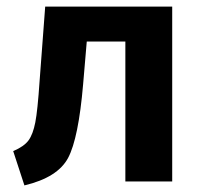

<svg xmlns="http://www.w3.org/2000/svg" viewBox="-20 -550 612 582"><path d="M502 -530V0H360V-424H243L232 -295Q218 -131 186.5 -71.5Q155 -12 54 12L20 -92Q53 -106 66.5 -124.5Q80 -143 87 -179Q94 -215 100 -304L117 -530Z"/></svg>

Font: FiraSans
Style: Regular
Weight: 600
Designer: Carrois Corporate & Edenspiekermann AG
Foundry: Carrois Corporate GbR & Edenspiekermann AG
Version: Version 3.106;PS 003.106;hotconv 1.0.70;makeotf.lib2.5.58329